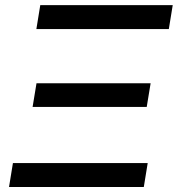

<svg xmlns="http://www.w3.org/2000/svg" viewBox="-20 -748 711 768"><path d="M16.1 0 31.7 -95.7H570.8L555.2 0ZM110.4 -320.3 126 -415H582.5L566.9 -320.3ZM125.5 -631.8 141.1 -727.5H670.9L655.3 -631.8Z"/></svg>

Font: Inter 16pt Medium
Style: Italic
Weight: 500
Italic angle: -9.3988°
Version: Version 4.001;git-66647c0bb